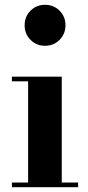

<svg xmlns="http://www.w3.org/2000/svg" viewBox="-20 -779 366 799"><path d="M167 -588.5Q131.5 -588.5 107 -613.2Q82.5 -638 82.5 -673.5Q82.5 -710 107 -734.5Q131.5 -759 167 -759Q203.5 -759 228 -734.5Q252.5 -710 252.5 -673.5Q252.5 -638 228 -613.2Q203.5 -588.5 167 -588.5ZM237 -460V-19.5H305V0H29.5V-19.5H97V-440.5H29.5V-460Z"/></svg>

Font: Bodoni Moda
Style: Bold
Weight: 700
Designer: Owen Earl
Foundry: indestructible type
Version: Version 2.005